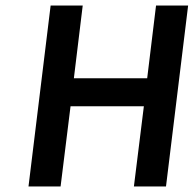

<svg xmlns="http://www.w3.org/2000/svg" viewBox="-20 -674 703 694"><path d="M83 0H199L235 -290H500L464 0H580L660 -654H544L512 -391H247L279 -654H163Z"/></svg>

Font: Falling Sky
Style: Obl
Weight: 400
Designer: Paul D. Hunt
Foundry: Adobe Systems Incorporated
Version: Version 1.02